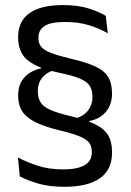

<svg xmlns="http://www.w3.org/2000/svg" viewBox="-20 -670 514 756"><path d="M276.5 -203.5Q310.5 -213 327.2 -235.8Q344 -258.5 344 -285.5V-288.5Q344 -316 332.8 -332.8Q321.5 -349.5 293.2 -361.2Q265 -373 213 -383.5Q152 -396.5 116.8 -414.8Q81.5 -433 66.5 -459Q51.5 -485 51.5 -519.5V-524.5Q51.5 -586.5 96 -618.2Q140.5 -650 228.5 -650Q286 -650 328 -637Q370 -624 396.5 -607.5L404.5 -539Q371.5 -558 330.2 -570.8Q289 -583.5 236.5 -583.5Q180 -583.5 155.8 -567.8Q131.5 -552 131.5 -523V-518.5Q131.5 -499 142.2 -485.8Q153 -472.5 179.8 -462Q206.5 -451.5 254 -440Q316 -426 352.8 -409.5Q389.5 -393 405.2 -368Q421 -343 421 -303V-300Q421 -259 397.2 -230Q373.5 -201 331 -193.5V-178.5ZM194.5 -394.5Q163 -385 146 -364Q129 -343 129 -314.5V-310.5Q129 -284 140 -266.8Q151 -249.5 178 -237.5Q205 -225.5 254.5 -213.5Q316.5 -199 353 -181.5Q389.5 -164 405.2 -138.2Q421 -112.5 421 -73.5V-66.5Q421 -2 373.5 31.8Q326 65.5 233 65.5Q174 65.5 130.5 52.8Q87 40 58 24.5L50.5 -50Q86.5 -31 130.2 -17Q174 -3 228.5 -3Q285 -3 313.2 -19.8Q341.5 -36.5 341.5 -68.5V-73Q341.5 -94.5 330.5 -108.5Q319.5 -122.5 291.8 -133.8Q264 -145 213.5 -157Q154 -171.5 118.5 -189.5Q83 -207.5 67.2 -232.2Q51.5 -257 51.5 -292V-295.5Q51.5 -337 75 -364Q98.5 -391 142 -401L141.5 -415Z"/></svg>

Font: Anek Latin Medium
Style: Regular
Weight: 400
Version: Version 1.003